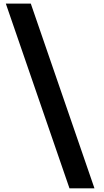

<svg xmlns="http://www.w3.org/2000/svg" viewBox="-20 -849 571 1050"><path d="M148.4 -829.4 496.6 181H360L11.8 -829.4Z"/></svg>

Font: Be Vietnam Pro Variable Thin
Style: Regular
Weight: 100
Designer: Lam Bao, Tony Le, Vietanh Nguyen
Foundry: Yellow Type Foundry
Version: Version 1.002